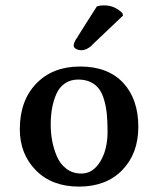

<svg xmlns="http://www.w3.org/2000/svg" viewBox="-20 -689 544 719"><path d="M54.2 -205.1Q54.2 -312 115.7 -376Q177.2 -439.9 279.8 -439.9Q384.3 -439.9 441.2 -378.9Q498 -317.9 498 -213.9Q498 -114.3 438 -52.2Q377.9 9.8 275.9 9.8Q174.3 9.8 114.3 -51.3Q54.2 -112.3 54.2 -205.1ZM272.9 -391.1Q244.1 -391.1 223.1 -376.7Q202.1 -362.3 191.2 -337.4Q180.2 -312.5 175 -283.9Q169.9 -255.4 169.9 -222.2Q169.9 -191.4 175.3 -162.1Q180.7 -132.8 192.9 -103.8Q205.1 -74.7 228.8 -56.9Q252.4 -39.1 285.2 -39.1Q327.6 -39.1 355.2 -83.7Q382.8 -128.4 382.8 -195.8Q382.8 -232.9 380.1 -261Q377.4 -289.1 370.1 -314.5Q362.8 -339.8 350.8 -356Q338.9 -372.1 319.3 -381.6Q299.8 -391.1 272.9 -391.1ZM342.8 -665 351.1 -667Q356.9 -668.9 370.1 -668.9Q409.2 -668.9 438 -640.1L440.9 -630.9L324.2 -520H325.2Q304.7 -501 285.2 -501Q273.4 -501 264.6 -505.9Q255.9 -510.7 255.9 -518.1Q255.9 -527.8 265.1 -543Q265.6 -543.5 268.1 -546.4Q270.5 -549.3 271 -549.8L269 -548.8Q280.8 -567.9 305.7 -606.9Q330.6 -646 342.8 -665Z"/></svg>

Font: Linear Smooth
Style: Bold
Weight: 700
Designer: Philipp H. Poll, Flanker
Foundry: Philipp H. Poll, reworked by Flanker
Version: Version 1.061 | FøM Fix